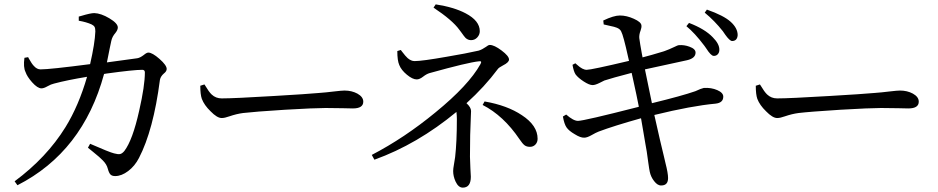

<svg xmlns="http://www.w3.org/2000/svg" viewBox="-20 -818 4297 880"><path d="M60 31 47 13Q194 -96 280 -235Q341 -334 379 -466Q288 -451 228 -435Q214 -432 197.5 -422.5Q181 -413 170 -413Q152 -413 127 -441Q104 -467 97 -488Q86 -510 92 -553L109 -556Q110 -554 112 -550Q126 -525 135 -516Q149 -500 166 -500Q208 -500 393 -524Q415 -620 417 -674Q417 -688 413.5 -694.5Q410 -701 400 -706Q376 -717 341 -723V-742Q344 -743 352 -745Q395 -758 412 -758Q443 -757 481.5 -734Q520 -711 520 -692Q520 -681 509 -667Q494 -650 490 -630Q488 -621 483 -597Q475 -555 470 -532L609 -551Q622 -553 639 -566Q652 -577 660 -577Q678 -577 711 -548Q744 -519 744 -502Q744 -491 731 -481Q716 -468 713 -452Q683 -221 617 -94Q598 -57 567.5 -34Q537 -11 508 -11Q493 -11 486 -18.5Q479 -26 474 -45Q469 -65 451 -83Q440 -95 404 -124Q391 -135 383 -141L393 -159Q482 -120 503 -115Q521 -110 530.5 -112Q540 -114 550 -126Q588 -176 618 -311Q644 -425 644 -486Q644 -498 632 -498Q592 -498 469 -481Q461 -480 457 -479Q360 -122 60 31Z M996 -277Q975 -277 945 -308Q916 -336 905 -365Q898 -385 898 -425L917 -431Q918 -430 919 -428Q938 -396 950 -385Q969 -367 996 -367Q1053 -367 1235 -378Q1389 -387 1443 -392Q1472 -394 1513 -399Q1547 -403 1559 -403Q1592 -403 1618 -389Q1645 -374 1645 -352Q1645 -321 1597 -321Q1583 -321 1553 -322Q1506 -323 1472 -323Q1423 -323 1286 -315Q1144 -306 1094 -300Q1064 -296 1032 -285Q1010 -277 996 -277Z M2101 42Q2081 42 2068 14Q2057 -10 2057 -34Q2057 -45 2060.5 -63.5Q2064 -82 2066 -98Q2074 -167 2074 -273Q2074 -287 2072 -305Q1893 -157 1696 -86L1684 -108Q1834 -186 1976 -303Q2128 -427 2182 -524Q2191 -540 2175 -537Q2125 -532 1949 -483Q1935 -479 1919 -466.5Q1903 -454 1890 -454Q1871 -454 1845 -475.5Q1819 -497 1810 -520Q1801 -540 1801 -584L1817 -589Q1819 -586 1823 -581Q1839 -560 1848 -552Q1864 -538 1880 -538Q1915 -538 2028 -558Q2117 -573 2174 -586Q2190 -591 2207 -603Q2218 -612 2225 -612Q2245 -612 2279 -586.5Q2313 -561 2313 -545Q2313 -532 2285 -518Q2266 -508 2262 -502Q2201 -420 2118 -345Q2139 -326 2139 -309Q2139 -302 2138 -283Q2134 -206 2134 -100Q2134 -83 2136 -46Q2138 -18 2138 -8Q2138 42 2101 42ZM2409 -145Q2394 -145 2384.5 -152Q2375 -159 2361 -180Q2288 -288 2192 -337L2201 -353Q2305 -335 2372 -290Q2444 -243 2444 -182Q2444 -166 2434 -155.5Q2424 -145 2409 -145ZM2139 -634Q2125 -634 2114 -644Q2108 -650 2094 -670Q2088 -678 2085 -682Q2053 -726 1967 -783L1977 -798Q2061 -785 2114 -757Q2179 -723 2179 -675Q2179 -659 2167.5 -646.5Q2156 -634 2139 -634Z M2978 12Q2963 -7 2958 -31Q2956 -39 2951 -75Q2944 -130 2938 -159Q2935 -177 2928 -218Q2921 -256 2918 -276Q2793 -241 2724 -215Q2711 -210 2692 -199Q2671 -187 2658 -187Q2641 -186 2614 -203Q2588 -218 2577 -233.5Q2566 -249 2560 -284L2575 -293Q2608 -264 2629 -264Q2656 -264 2906 -328L2908 -329Q2899 -376 2881 -457Q2877 -476 2875 -484Q2783 -460 2750 -449Q2741 -445 2728 -438Q2708 -428 2696 -428Q2681 -428 2655.5 -444.5Q2630 -461 2618 -477Q2609 -491 2604 -521L2617 -528Q2620 -526 2625 -521Q2650 -498 2669 -498Q2690 -498 2863 -539Q2862 -545 2859 -556Q2837 -656 2827 -674Q2822 -685 2807 -691Q2798 -695 2773 -700Q2756 -704 2747 -706L2745 -724Q2793 -747 2821 -747Q2852 -747 2885 -732Q2919 -717 2920 -701Q2921 -692 2916 -678Q2909 -660 2910 -644Q2913 -620 2922 -571Q2924 -561 2925 -555Q2961 -564 3020 -582Q3024 -583 3026 -584Q3046 -591 3071 -603Q3087 -611 3091 -611Q3116 -613 3140 -604Q3168 -594 3168 -577Q3168 -551 3129 -542Q2993 -513 2936 -500Q2949 -437 2968 -345Q3107 -379 3167 -400Q3177 -404 3190 -410Q3201 -414 3206 -415Q3240 -417 3267.5 -405Q3295 -393 3295 -375Q3295 -347 3260 -343Q3150 -333 2979 -291Q3008 -161 3023 -101Q3026 -90 3030 -71Q3042 -24 3042 -2Q3042 32 3011 32Q2994 33 2978 12ZM3217 -596Q3212 -602 3210 -606Q3209 -607 3207 -610Q3164 -667 3126 -698L3138 -713Q3211 -685 3247 -647Q3278 -616 3277 -589Q3277 -577 3269.5 -569Q3262 -561 3250 -562Q3238 -563 3217 -596ZM3335 -630Q3324 -631 3304 -659Q3297 -669 3293 -675Q3255 -723 3210 -760L3220 -774Q3297 -747 3329 -718Q3361 -689 3361 -657Q3359 -630 3335 -630Z M3542 -277Q3521 -277 3491 -308Q3462 -336 3451 -365Q3444 -385 3444 -425L3463 -431Q3464 -430 3465 -428Q3484 -396 3496 -385Q3515 -367 3542 -367Q3599 -367 3781 -378Q3935 -387 3989 -392Q4018 -394 4059 -399Q4093 -403 4105 -403Q4138 -403 4164 -389Q4191 -374 4191 -352Q4191 -321 4143 -321Q4129 -321 4099 -322Q4052 -323 4018 -323Q3969 -323 3832 -315Q3690 -306 3640 -300Q3610 -296 3578 -285Q3556 -277 3542 -277Z"/></svg>

Font: GenRyuMin TW M
Style: Regular
Weight: 500
Version: Version 1.501;PS 1;hotconv 16.6.51;makeotf.lib2.5.65220